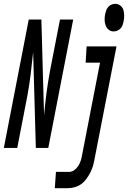

<svg xmlns="http://www.w3.org/2000/svg" viewBox="-69 -772 668 1002"><path d="M-49 0 81 -670H147L155 -380L161 -170Q166 -228 173.5 -286Q181 -344 192 -402L244 -670H313L183 0H118L104 -500Q98 -442 91 -384Q84 -326 73 -268L21 0ZM524 -608Q509 -608 498 -617Q487 -626 482 -640Q477 -654 477 -669.5Q477 -685 480 -700Q482 -709 485.5 -718.5Q489 -728 496 -736Q503 -744 513 -748Q523 -752 532 -752Q547 -752 559 -743Q571 -734 575 -720Q579 -706 579 -690.5Q579 -675 576 -660Q574 -651 571 -641.5Q568 -632 560.5 -624Q553 -616 543.5 -612Q534 -608 524 -608ZM217 210 223 125H292Q306 125 318.5 116Q331 107 339 94.5Q347 82 352 67.5Q357 53 359 39L453 -445H378L383 -530H539L425 55Q422 73 417 91Q412 109 403.5 126Q395 143 383.5 159.5Q372 176 356.5 187.5Q341 199 322.5 204.5Q304 210 286 210Z"/></svg>

Font: Lode Dark
Style: Bold Italic
Weight: 700
Italic angle: -11°
Monospace: yes
Designer: Belleve Invis
Foundry: Belleve Invis
Version: Version 29.2.0; ttfautohint (v1.8.3)